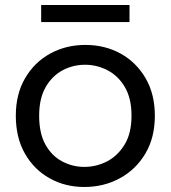

<svg xmlns="http://www.w3.org/2000/svg" viewBox="-20 -736 680 765"><path d="M316 9Q239 9 177 -26Q115 -61 79 -124.5Q43 -188 43 -275Q43 -361 80 -424.5Q117 -488 180 -522.5Q243 -557 320 -557Q398 -557 460.5 -522.5Q523 -488 560 -424.5Q597 -361 597 -275Q597 -188 559.5 -124.5Q522 -61 458 -26Q394 9 316 9ZM316 -71Q364 -71 406.5 -93Q449 -115 476.5 -160Q504 -205 504 -275Q504 -344 477.5 -389Q451 -434 408.5 -456Q366 -478 319 -478Q271 -478 229.5 -456Q188 -434 162 -389Q136 -344 136 -275Q136 -205 161 -160Q186 -115 227.5 -93Q269 -71 316 -71ZM144 -716H496V-648H144Z"/></svg>

Font: Poppins
Style: Regular
Weight: 400
Designer: Ninad Kale (Devanagari), Jonny Pinhorn (Latin)
Version: Version 5.002